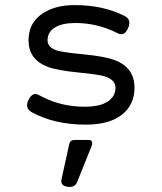

<svg xmlns="http://www.w3.org/2000/svg" viewBox="-20 -482 640 759"><path d="M511.7 -135.3Q511.7 -215.8 431.6 -245.1Q392.6 -259.3 310.8 -267.1Q229 -274.9 205.6 -282.2Q168 -294.4 168 -322.3Q168 -356 197.3 -373.5Q226.6 -391.1 278.3 -391.1Q365.7 -391.1 445.3 -350.6Q471.7 -336.9 486.3 -370.6Q501.5 -404.8 471.7 -419.4Q387.2 -461.9 275.4 -461.9Q194.3 -461.9 143.6 -425.5Q92.8 -389.2 92.8 -322.3Q92.8 -248 166 -218.8Q204.6 -203.6 288.6 -195.6Q372.6 -187.5 397 -179.2Q436.5 -165.5 436.5 -135.3Q436.5 -100.6 405.5 -80.3Q374.5 -60.1 314.5 -60.1Q216.3 -60.1 134.3 -106Q108.9 -120.1 92.8 -87.4Q76.7 -54.2 106 -38.1Q195.3 10.7 319.3 10.7Q412.1 10.7 461.9 -28.6Q511.7 -67.9 511.7 -135.3ZM274.4 71.3Q257.8 71.3 253.9 86.9L223.1 227.1Q217.8 252.4 247.6 256.3Q275.9 260.3 284.7 238.3L341.8 96.2Q346.2 85.4 343.5 78.4Q340.8 71.3 331.1 71.3Z"/></svg>

Font: Courier Prime Code
Style: Regular
Weight: 400
Designer: Alan Dague-Greene
Foundry: Quote-Unquote Apps
Version: Version 3.18